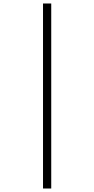

<svg xmlns="http://www.w3.org/2000/svg" viewBox="-20 -819 540 1098"><path d="M226 -799V259H273V-799Z"/></svg>

Font: Noto Serif Sinhala SemiCondensed Light
Style: Regular
Weight: 300
Width: 4
Designer: Jelle Bosma - Monotype Design Team
Foundry: Monotype Imaging Inc.
Version: Version 2.007